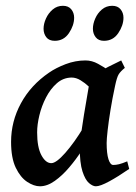

<svg xmlns="http://www.w3.org/2000/svg" viewBox="-20 -631 475 669"><path d="M430.2 -42.5Q392.1 -16.1 360.6 1Q329.1 18.1 314 18.1Q303.2 18.1 290 6.8Q276.9 -4.4 267.3 -33.9Q257.8 -63.5 257.8 -118.2Q257.8 -131.3 262.2 -162.8Q266.6 -194.3 272.7 -231.7Q278.8 -269 284.4 -300.8Q290 -332.5 292 -345.7Q294.9 -359.4 314 -372.8Q333 -386.2 357.7 -398.4Q382.3 -410.6 402.3 -420.4L415 -394.5Q399.9 -382.3 393.6 -372.1Q387.2 -361.8 380.9 -331.5Q371.6 -288.6 365 -247.8Q358.4 -207 355 -176.5Q351.6 -146 351.6 -132.8Q351.6 -96.2 357.9 -76.2Q364.3 -56.2 374.5 -56.2Q383.8 -56.2 394.8 -58.8Q405.8 -61.5 423.3 -68.8ZM387.7 -371.6Q375 -362.8 365 -344.7Q355 -326.7 346.7 -311.8Q338.4 -296.9 330.6 -296.9Q324.7 -296.9 314.2 -306.4Q303.7 -315.9 290 -328.9Q276.4 -341.8 260.7 -351.3Q245.1 -360.8 229.5 -360.8Q200.2 -360.4 178 -340.8Q155.8 -321.3 140.4 -291.5Q125 -261.7 117.2 -229.2Q109.4 -196.8 109.4 -169.9Q109.4 -117.7 124.3 -90.1Q139.2 -62.5 158.7 -62.5Q175.8 -62.5 207.3 -98.1Q238.8 -133.8 271.5 -188L262.2 -102.5Q244.6 -75.2 220.9 -47.4Q197.3 -19.5 170.9 -0.7Q144.5 18.1 119.1 18.1Q98.1 18.1 74.7 2.7Q51.3 -12.7 34.9 -46.6Q18.6 -80.6 18.6 -136.7Q18.6 -208 53 -271.2Q87.4 -334.5 150.9 -377.9Q174.8 -394.5 208.7 -407.5Q242.7 -420.4 277.8 -420.4Q300.3 -420.4 321.5 -408.7Q342.8 -397 359.9 -385Q377 -373 387.7 -371.6ZM410.2 -569.3Q410.2 -542.5 392.1 -515.6Q374 -488.8 342.3 -488.8Q323.2 -488.8 313.5 -501.2Q303.7 -513.7 303.7 -530.8Q303.7 -547.9 311.8 -566.4Q319.8 -585 335 -597.9Q350.1 -610.8 371.1 -610.8Q390.1 -610.8 400.1 -598.6Q410.2 -586.4 410.2 -569.3ZM238.3 -569.3Q238.3 -542.5 220.2 -515.6Q202.1 -488.8 170.9 -488.8Q150.9 -488.8 141.4 -501.2Q131.8 -513.7 131.8 -530.8Q131.8 -547.9 140.1 -566.4Q148.4 -585 163.6 -597.9Q178.7 -610.8 199.2 -610.8Q218.3 -610.8 228.3 -598.6Q238.3 -586.4 238.3 -569.3Z"/></svg>

Font: Dai Banna SIL Medium
Style: Italic
Weight: 500
Italic angle: -11°
Designer: Victor Gaultney
Foundry: SIL International
Version: Version 4.000